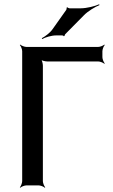

<svg xmlns="http://www.w3.org/2000/svg" viewBox="-20 -869 530 900"><path d="M460 -601V-629C460 -638 466 -653 471 -658L469 -660C464 -655 449 -649 440 -649H104C95 -649 80 -655 75 -660L73 -658C78 -653 84 -638 84 -629V-20C84 -11 78 4 73 9L75 11C80 6 95 0 104 0H161C170 0 185 6 190 11L192 9C187 4 181 -11 181 -20V-561C181 -570 177 -587 172 -592L170 -590C175 -585 192 -581 201 -581H440C449 -581 464 -575 469 -570L471 -572C466 -577 460 -592 460 -601ZM357 -830H306C303 -830 297 -833 296 -835L292 -833C293 -831 292 -824 290 -822L227 -733C215 -715 190 -697 176 -690L178 -686C192 -694 221 -703 243 -703H272C274 -703 279 -701 279 -699L283 -701C282 -702 284 -707 286 -709L372 -796C392 -817 426 -837 446 -845L445 -849C425 -840 387 -830 357 -830Z"/></svg>

Font: Gamestation Storm
Style: Regular
Weight: 400
Designer: Jonas Hecksher
Foundry: Jonas Hecksher, Playtypeª, e-types AS
Version: Version 1.003